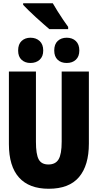

<svg xmlns="http://www.w3.org/2000/svg" viewBox="-20 -1156 603 1186"><path d="M281 10Q160 10 97.5 -59.5Q35 -129 35 -266V-714H202V-280Q202 -203 219 -171.5Q236 -140 279 -140Q323 -140 342 -172Q361 -204 361 -281V-714H529V-269Q529 -134 468 -62Q407 10 281 10ZM392 -767Q357 -767 336 -787Q315 -807 315 -844Q315 -883 336.5 -903Q358 -923 392 -923Q427 -923 448.5 -902.5Q470 -882 470 -844Q470 -807 448.5 -787Q427 -767 392 -767ZM168 -767Q135 -767 113.5 -786.5Q92 -806 92 -844Q92 -883 113.5 -903Q135 -923 168 -923Q203 -923 225 -902.5Q247 -882 247 -844Q247 -807 225 -787Q203 -767 168 -767ZM285 -976Q271 -988 248.5 -1007.5Q226 -1027 201.5 -1049.5Q177 -1072 156 -1092.5Q135 -1113 123 -1126V-1136H306Q318 -1115 335.5 -1087Q353 -1059 371 -1032.5Q389 -1006 401 -990V-976Z"/></svg>

Font: Noto Sans Mono SemiCondensed Black
Style: Regular
Weight: 900
Width: 4
Designer: Monotype Design Team
Foundry: Monotype Imaging Inc.
Version: Version 2.014; ttfautohint (v1.8.4.7-5d5b)